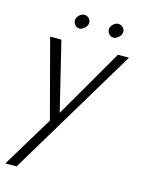

<svg xmlns="http://www.w3.org/2000/svg" viewBox="-124 -683 718 974"><g transform="rotate(15 235.0 -196.0)"><path d="M470 -460H412L203 -99L115 -460H56L165 -48L3 220H62ZM334 -576Q333 -562 342 -550.5Q351 -539 365 -538Q379 -537 393 -549.5Q407 -562 408 -575Q410 -589 400 -600Q390 -611 376 -612Q362 -613 349 -601.5Q336 -590 334 -576ZM156 -576Q155 -562 163.5 -550.5Q172 -539 186 -538Q200 -537 214 -549.5Q228 -562 229 -575Q231 -589 221.5 -600Q212 -611 198 -612Q184 -613 171 -601.5Q158 -590 156 -576Z"/></g></svg>

Font: Jost* 300 Light Italic
Style: Italic
Weight: 300
Italic angle: -10°
Version: Version 3.200; ttfautohint (v0.97) -l 8 -r 50 -G 200 -x 14 -